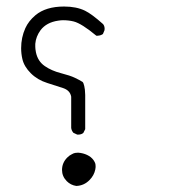

<svg xmlns="http://www.w3.org/2000/svg" viewBox="-20 -395 540 603"><path d="M279.3 137.2Q280.3 132.8 280.3 129.6Q280.3 126.5 280 122.6Q279.8 118.7 277.3 113.8Q274.4 107.9 269.5 102.8Q264.6 97.7 259.3 94.7Q248 87.9 233.4 85.4Q229 84.5 225.3 84.5Q221.7 84.5 216.6 85.2Q211.4 85.9 205.6 89.4Q198.2 92.8 191.4 99.6Q174.8 116.2 174.8 138.7Q174.8 158.7 189.5 173.8Q202.1 186.5 219.7 189Q244.1 188 261.2 170.4Q275.4 156.2 279.3 137.2ZM225.1 27.8Q235.4 27.8 241.7 22.5L247.6 10.7V-96.7Q247.1 -115.7 244.6 -125Q242.2 -135.3 239.3 -137.7Q230 -143.6 215.3 -150.6Q200.7 -157.7 171.1 -165.3Q141.6 -172.9 120.6 -187.5Q98.6 -202.6 92.8 -231Q90.8 -241.7 90.8 -248Q90.8 -254.4 90.8 -257.3Q92.8 -280.3 107.4 -300.3Q126 -324.7 162.6 -330.1Q171.4 -331.5 177.7 -331.5Q195.8 -331.5 211.4 -327.6Q236.3 -321.3 282.7 -282.7Q283.7 -282.7 286.6 -282.7Q289.6 -282.7 294.2 -283.9Q298.8 -285.2 303.2 -288.1L308.1 -299.8Q308.6 -302.2 308.6 -304.2Q308.6 -313.5 303.7 -319.3Q268.1 -351.1 247.1 -361.3Q220.2 -374.5 181.2 -374.5Q124 -374.5 91.3 -347.2Q69.8 -329.1 59.6 -306.6Q46.4 -277.3 46.4 -243.7Q46.4 -226.1 50.3 -209.5Q55.7 -186 76.7 -165Q97.7 -144 128.7 -134.3Q159.7 -124.5 178.7 -118.2Q200.2 -110.8 203.6 -91.3V6.8Q204.6 15.1 210.4 22L222.7 27.8Q223.6 27.8 225.1 27.8Z"/></svg>

Font: Bakudai
Style: Light
Weight: 300
Version: Version 1.48